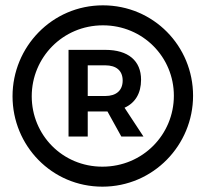

<svg xmlns="http://www.w3.org/2000/svg" viewBox="-20 -709 772 720"><path d="M366 -689C175 -689 27 -533 27 -348C27 -163 174 -9 364 -9C555 -9 704 -165 704 -350C704 -536 556 -689 366 -689ZM364 -84C214 -84 99 -203 99 -348C99 -493 215 -614 366 -614C516 -614 632 -495 632 -350C632 -205 516 -84 364 -84ZM509 -410C509 -481 461 -522 375 -522H237V-197H309V-291H375H383L435 -197H518L447 -305C487 -323 509 -359 509 -410ZM309 -464H375C416 -464 440 -444 440 -407C440 -370 416 -349 375 -349H309Z"/></svg>

Font: Juman SemiBold
Style: Regular
Weight: 600
Designer: Bandar Raffah (Arabic) Julieta Ulanovsky (Latin)
Foundry: Caramella
Version: Version 5.022;PS 005.022;hotconv 1.0.88;makeotf.lib2.5.64775